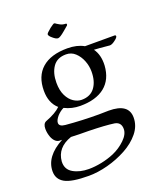

<svg xmlns="http://www.w3.org/2000/svg" viewBox="-146 -724 840 990"><g transform="rotate(-20 274.0 -229.0)"><path d="M170 171Q76 171 38.5 150Q1 129 1 86Q1 4 103 -51Q100 -51 97.5 -51Q95 -51 92 -51Q65 -51 50 -86Q41 -110 41 -133Q41 -161 58 -169Q87 -180 108 -192Q129 -204 142 -217Q101 -253 101 -320Q101 -400 149.5 -442.5Q198 -485 289 -485Q342 -485 379 -464H540Q548 -464 548 -458Q548 -450 530 -437Q513 -424 501 -424Q496 -424 474 -426.5Q452 -429 416 -431Q443 -394 440 -336Q435 -261 386.5 -222Q338 -183 252 -183Q229 -183 207.5 -188Q186 -193 166 -203Q147 -194 130 -176Q112 -155 112 -140Q112 -120 145 -117Q190 -113 235 -111Q280 -109 325 -109Q339 -109 352.5 -109.5Q366 -110 380 -110Q489 -110 489 -33Q489 13 458 51Q427 89 378 115.5Q329 142 274 156.5Q219 171 170 171ZM269 -210Q317 -210 341.5 -243Q366 -276 366 -330Q366 -361 354.5 -390Q343 -419 322 -438.5Q301 -458 272 -458Q223 -458 199.5 -424Q176 -390 176 -337Q176 -295 190 -266.5Q204 -238 225.5 -224Q247 -210 269 -210ZM182 138Q215 138 252 130.5Q289 123 322 109Q361 92 391 63Q421 34 421 5Q421 -32 386 -38Q338 -45 246 -47Q219 -47 195.5 -47.5Q172 -48 151 -49Q69 -21 63 54Q61 97 96.5 117.5Q132 138 182 138ZM263 -550Q252 -550 235 -565Q219 -578 219 -587Q219 -593 245 -614Q265 -629 269 -629Q274 -629 279 -624Q284 -621 288 -618.5Q292 -616 296 -614Q309 -607 325 -607Q330 -607 330 -603Q331 -599 328 -596L302 -574Q274 -550 263 -550Z"/></g></svg>

Font: Luxurious Roman
Style: Regular
Weight: 400
Designer: Robert E. Leuschke
Foundry: Robert E. Leuschke
Version: Version 1.010; ttfautohint (v1.8.3)